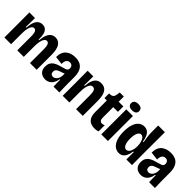

<svg xmlns="http://www.w3.org/2000/svg" viewBox="190 -1779 2860 2860"><g transform="rotate(45 1620.5 -349.0)"><path d="M39 0V-303L38 -527H157L154 -336H166Q172 -411 190 -455Q208 -499 237 -519.5Q266 -540 305 -540Q348 -540 374 -517.5Q400 -495 412 -450Q424 -405 422 -337H433Q440 -411 459 -455Q478 -499 508 -519.5Q538 -540 579 -540Q615 -540 641 -525Q667 -510 684.5 -481.5Q702 -453 710.5 -410.5Q719 -368 719 -312V0H578V-287Q578 -329 572.5 -357Q567 -385 555.5 -399Q544 -413 524 -413Q500 -413 482.5 -390Q465 -367 456.5 -325.5Q448 -284 447 -225V0H310V-288Q310 -330 304.5 -357.5Q299 -385 287.5 -399Q276 -413 256 -413Q232 -413 215 -391Q198 -369 189 -326.5Q180 -284 180 -222V0Z M905 13Q869 13 839 -2Q809 -17 791 -47.5Q773 -78 773 -124Q773 -168 789 -197.5Q805 -227 832.5 -245.5Q860 -264 893.5 -275.5Q927 -287 962 -296Q998 -305 1018 -313Q1038 -321 1046.5 -332.5Q1055 -344 1055 -363Q1055 -394 1038.5 -411.5Q1022 -429 992 -429Q971 -429 954 -418Q937 -407 927.5 -383.5Q918 -360 919 -323L789 -339Q789 -391 804 -429Q819 -467 847.5 -491.5Q876 -516 914 -528Q952 -540 997 -540Q1064 -540 1107 -515Q1150 -490 1171.5 -440.5Q1193 -391 1193 -316V-203Q1193 -170 1193.5 -135.5Q1194 -101 1195 -67Q1196 -33 1197 0H1074Q1073 -35 1072 -70Q1071 -105 1071 -142H1061Q1054 -95 1033.5 -60Q1013 -25 980.5 -6Q948 13 905 13ZM963 -96Q979 -96 994.5 -104Q1010 -112 1022.5 -126.5Q1035 -141 1043.5 -162Q1052 -183 1054 -209V-270L1080 -276Q1070 -263 1053 -254.5Q1036 -246 1017 -240Q998 -234 979 -227.5Q960 -221 944.5 -212Q929 -203 919.5 -189Q910 -175 910 -153Q910 -125 925.5 -110.5Q941 -96 963 -96Z M1267 0V-307L1266 -527H1385L1383 -336H1395Q1400 -408 1418.5 -453Q1437 -498 1468 -519Q1499 -540 1544 -540Q1618 -540 1654 -485Q1690 -430 1690 -316V0H1549V-291Q1549 -355 1535 -384.5Q1521 -414 1490 -414Q1462 -414 1444 -390.5Q1426 -367 1417 -324Q1408 -281 1408 -220V0Z M1944 10Q1864 10 1822.5 -34.5Q1781 -79 1781 -171V-416H1731V-514H1750Q1790 -517 1806.5 -535.5Q1823 -554 1827 -593L1833 -636H1919V-527H2018V-413H1919V-191Q1919 -154 1933.5 -137Q1948 -120 1973 -120Q1985 -120 1997 -123.5Q2009 -127 2020 -133V-2Q1998 5 1979.5 7.5Q1961 10 1944 10Z M2080 0V-527H2220V0ZM2150 -577Q2109 -577 2087 -594Q2065 -611 2065 -643Q2065 -676 2087 -693.5Q2109 -711 2150 -711Q2191 -711 2213 -693.5Q2235 -676 2235 -643Q2235 -611 2213 -594Q2191 -577 2150 -577Z M2459 13Q2407 13 2368 -19Q2329 -51 2307 -113Q2285 -175 2285 -265Q2285 -355 2306 -416Q2327 -477 2365 -507.5Q2403 -538 2452 -538Q2492 -538 2520.5 -518.5Q2549 -499 2567.5 -460Q2586 -421 2595 -363L2608 -362Q2602 -400 2596.5 -434Q2591 -468 2588.5 -497.5Q2586 -527 2586 -550V-693H2727L2726 -234L2727 0H2608L2609 -156H2597Q2589 -99 2571 -61.5Q2553 -24 2525 -5.5Q2497 13 2459 13ZM2504 -100Q2523 -100 2538.5 -112.5Q2554 -125 2564.5 -146.5Q2575 -168 2580.5 -195Q2586 -222 2586 -249V-264Q2586 -286 2582 -308.5Q2578 -331 2571.5 -351Q2565 -371 2555 -386.5Q2545 -402 2532 -411Q2519 -420 2503 -420Q2480 -420 2463 -401Q2446 -382 2437 -346Q2428 -310 2428 -258Q2428 -210 2437 -174Q2446 -138 2463 -119Q2480 -100 2504 -100Z M2918 13Q2882 13 2852 -2Q2822 -17 2804 -47.5Q2786 -78 2786 -124Q2786 -168 2802 -197.5Q2818 -227 2845.5 -245.5Q2873 -264 2906.5 -275.5Q2940 -287 2975 -296Q3011 -305 3031 -313Q3051 -321 3059.5 -332.5Q3068 -344 3068 -363Q3068 -394 3051.5 -411.5Q3035 -429 3005 -429Q2984 -429 2967 -418Q2950 -407 2940.5 -383.5Q2931 -360 2932 -323L2802 -339Q2802 -391 2817 -429Q2832 -467 2860.5 -491.5Q2889 -516 2927 -528Q2965 -540 3010 -540Q3077 -540 3120 -515Q3163 -490 3184.5 -440.5Q3206 -391 3206 -316V-203Q3206 -170 3206.5 -135.5Q3207 -101 3208 -67Q3209 -33 3210 0H3087Q3086 -35 3085 -70Q3084 -105 3084 -142H3074Q3067 -95 3046.5 -60Q3026 -25 2993.5 -6Q2961 13 2918 13ZM2976 -96Q2992 -96 3007.5 -104Q3023 -112 3035.5 -126.5Q3048 -141 3056.5 -162Q3065 -183 3067 -209V-270L3093 -276Q3083 -263 3066 -254.5Q3049 -246 3030 -240Q3011 -234 2992 -227.5Q2973 -221 2957.5 -212Q2942 -203 2932.5 -189Q2923 -175 2923 -153Q2923 -125 2938.5 -110.5Q2954 -96 2976 -96Z"/></g></svg>

Font: Bricolage Grotesque 72pt SemiCondensed
Style: Bold
Weight: 700
Width: 4
Designer: Mathieu Triay
Foundry: Atelier Triay
Version: Version 1.001;gftools[0.9.33.dev8+g029e19f]